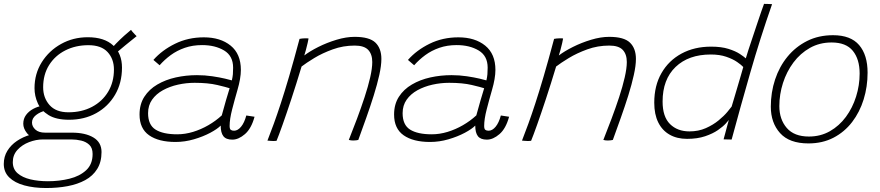

<svg xmlns="http://www.w3.org/2000/svg" viewBox="-82 -720 4540 990"><path d="M274 -102.5Q207.5 -102.5 168.5 -126.5Q129.5 -150.5 112.8 -187.8Q96 -225 96 -265.5Q96 -339.5 133.2 -399Q170.5 -458.5 232.8 -493.2Q295 -528 370.5 -528Q456.5 -528 501.8 -485.5Q547 -443 547 -371.5Q547 -292 511.2 -231.2Q475.5 -170.5 414 -136.5Q352.5 -102.5 274 -102.5ZM156.5 249.5Q93 249.5 43.5 236Q-6 222.5 -34.2 195Q-62.5 167.5 -62.5 125.5Q-62.5 87.5 -44 57.5Q-25.5 27.5 5.2 6.8Q36 -14 73.8 -25Q111.5 -36 150.5 -36Q181.5 -36 220.5 -36Q259.5 -36 288.5 -36Q358 -36 399.8 -11Q441.5 14 441.5 64Q441.5 115.5 419.2 151.2Q397 187 357.8 208.5Q318.5 230 266.8 239.8Q215 249.5 156.5 249.5ZM165 214.5Q223.5 214.5 276.2 201.5Q329 188.5 362.2 157.8Q395.5 127 395.5 74Q395.5 43 378.8 27Q362 11 337 5Q312 -1 286 -1Q248 -1 211.5 -1Q175 -1 139.5 -1Q104 -1 68 12.8Q32 26.5 8 52.8Q-16 79 -16 116Q-16 152 8.8 173.5Q33.5 195 74.5 204.8Q115.5 214.5 165 214.5ZM113.5 -4.5Q75.5 -10 56.8 -33.8Q38 -57.5 38 -82Q38 -107.5 52 -126.8Q66 -146 89 -158.5Q112 -171 138 -175L158 -151.5Q124 -143 103.5 -126.5Q83 -110 83 -88Q83 -68 100.2 -52Q117.5 -36 150.5 -36ZM271 -141Q339.5 -141 392.5 -169Q445.5 -197 475.5 -246.8Q505.5 -296.5 505.5 -361.5Q505.5 -416 472.8 -451.5Q440 -487 374 -487Q307.5 -487 254.5 -460Q201.5 -433 171 -384.2Q140.5 -335.5 140.5 -270Q140.5 -215.5 173.5 -178.2Q206.5 -141 271 -141ZM505 -436 482 -456Q497 -475.5 517.2 -496.2Q537.5 -517 558 -535.5Q578.5 -554 593.5 -566Q596 -562 601.8 -555.2Q607.5 -548.5 613.5 -542.5Q619.5 -536.5 622.5 -533.5Q617 -529 601 -516.2Q585 -503.5 565.5 -487.5Q546 -471.5 529.2 -457.2Q512.5 -443 505 -436Z M823 12Q736 12 686.8 -22.5Q637.5 -57 637.5 -129.5Q637.5 -182.5 662.2 -221Q687 -259.5 729.2 -284.2Q771.5 -309 824.5 -320.8Q877.5 -332.5 933.5 -332.5Q974 -332.5 1012.5 -326.8Q1051 -321 1078.5 -314.5Q1106 -308 1113.5 -305.5Q1117.5 -323 1118.8 -337Q1120 -351 1120 -371Q1120 -432 1073.5 -459.8Q1027 -487.5 960 -487.5Q911.5 -487.5 871 -473.5Q830.5 -459.5 798.2 -435.8Q766 -412 741 -383.5L709 -411Q753.5 -461.5 820.8 -494.5Q888 -527.5 969 -527.5Q1054.5 -527.5 1107.2 -484.8Q1160 -442 1160 -359.5Q1160 -338 1155.5 -311.8Q1151 -285.5 1142.5 -256.5Q1128 -206.5 1115 -156Q1102 -105.5 1102 -70.5Q1102 -55 1108 -50.5Q1114 -46 1125 -46Q1144 -46 1161 -66.5Q1178 -87 1188 -124.5L1230.5 -118Q1214 -57 1181 -28.5Q1148 0 1116 0Q1083.5 0 1069.8 -17.8Q1056 -35.5 1056 -72.5Q1039 -55 1002 -35.2Q965 -15.5 918 -1.8Q871 12 823 12ZM831.5 -27.5Q872.5 -27.5 913.5 -40Q954.5 -52.5 992.5 -74.5Q1030.5 -96.5 1061.5 -125Q1074 -171 1083.2 -202.8Q1092.5 -234.5 1102 -265Q1086 -270.5 1038.2 -281.8Q990.5 -293 921.5 -293Q878 -293 835.5 -283.5Q793 -274 758 -254.8Q723 -235.5 702.2 -206Q681.5 -176.5 681.5 -136.5Q681.5 -76 720 -51.8Q758.5 -27.5 831.5 -27.5Z M1344 6Q1339.5 6.5 1334.8 6.8Q1330 7 1325.5 7Q1318.5 7 1311.2 6.2Q1304 5.5 1297 5Q1313.5 -37 1330 -82.5Q1346.5 -128 1365.8 -186.8Q1385 -245.5 1408.8 -326.2Q1432.5 -407 1462.5 -519.5Q1468 -520.5 1475.5 -521.5Q1483 -522.5 1492 -522.5Q1496 -522.5 1501 -522.5Q1506 -522.5 1509 -521.5Q1508.5 -515.5 1504.2 -498Q1500 -480.5 1495.2 -462Q1490.5 -443.5 1487 -434Q1515 -455.5 1559.2 -477.8Q1603.5 -500 1653.2 -515Q1703 -530 1746.5 -530Q1823 -530 1853.8 -500.2Q1884.5 -470.5 1884.5 -416Q1884.5 -382 1873.8 -333.5Q1863 -285 1845.2 -228.2Q1827.5 -171.5 1806.5 -112.5Q1785.5 -53.5 1765.5 1.5Q1761.5 2.5 1754.8 3.5Q1748 4.5 1740 4.5Q1733.5 4.5 1728 3.8Q1722.5 3 1716.5 1.5Q1737.5 -51 1758.8 -107.8Q1780 -164.5 1798 -219.2Q1816 -274 1826.8 -321Q1837.5 -368 1837.5 -400Q1837.5 -440.5 1816.5 -462.8Q1795.5 -485 1747 -485Q1687.5 -485 1633.8 -465.5Q1580 -446 1538.5 -420.8Q1497 -395.5 1473 -377Q1446 -287.5 1420.5 -210.2Q1395 -133 1375 -76.8Q1355 -20.5 1344 6Z M2135.5 12Q2048.5 12 1999.2 -22.5Q1950 -57 1950 -129.5Q1950 -182.5 1974.8 -221Q1999.5 -259.5 2041.8 -284.2Q2084 -309 2137 -320.8Q2190 -332.5 2246 -332.5Q2286.5 -332.5 2325 -326.8Q2363.5 -321 2391 -314.5Q2418.5 -308 2426 -305.5Q2430 -323 2431.2 -337Q2432.5 -351 2432.5 -371Q2432.5 -432 2386 -459.8Q2339.5 -487.5 2272.5 -487.5Q2224 -487.5 2183.5 -473.5Q2143 -459.5 2110.8 -435.8Q2078.5 -412 2053.5 -383.5L2021.5 -411Q2066 -461.5 2133.2 -494.5Q2200.5 -527.5 2281.5 -527.5Q2367 -527.5 2419.8 -484.8Q2472.5 -442 2472.5 -359.5Q2472.5 -338 2468 -311.8Q2463.5 -285.5 2455 -256.5Q2440.5 -206.5 2427.5 -156Q2414.5 -105.5 2414.5 -70.5Q2414.5 -55 2420.5 -50.5Q2426.5 -46 2437.5 -46Q2456.5 -46 2473.5 -66.5Q2490.5 -87 2500.5 -124.5L2543 -118Q2526.5 -57 2493.5 -28.5Q2460.5 0 2428.5 0Q2396 0 2382.2 -17.8Q2368.5 -35.5 2368.5 -72.5Q2351.5 -55 2314.5 -35.2Q2277.5 -15.5 2230.5 -1.8Q2183.5 12 2135.5 12ZM2144 -27.5Q2185 -27.5 2226 -40Q2267 -52.5 2305 -74.5Q2343 -96.5 2374 -125Q2386.5 -171 2395.8 -202.8Q2405 -234.5 2414.5 -265Q2398.5 -270.5 2350.8 -281.8Q2303 -293 2234 -293Q2190.5 -293 2148 -283.5Q2105.5 -274 2070.5 -254.8Q2035.5 -235.5 2014.8 -206Q1994 -176.5 1994 -136.5Q1994 -76 2032.5 -51.8Q2071 -27.5 2144 -27.5Z M2656.5 6Q2652 6.5 2647.2 6.8Q2642.5 7 2638 7Q2631 7 2623.8 6.2Q2616.5 5.5 2609.5 5Q2626 -37 2642.5 -82.5Q2659 -128 2678.2 -186.8Q2697.5 -245.5 2721.2 -326.2Q2745 -407 2775 -519.5Q2780.5 -520.5 2788 -521.5Q2795.5 -522.5 2804.5 -522.5Q2808.5 -522.5 2813.5 -522.5Q2818.5 -522.5 2821.5 -521.5Q2821 -515.5 2816.8 -498Q2812.5 -480.5 2807.8 -462Q2803 -443.5 2799.5 -434Q2827.5 -455.5 2871.8 -477.8Q2916 -500 2965.8 -515Q3015.5 -530 3059 -530Q3135.5 -530 3166.2 -500.2Q3197 -470.5 3197 -416Q3197 -382 3186.2 -333.5Q3175.5 -285 3157.8 -228.2Q3140 -171.5 3119 -112.5Q3098 -53.5 3078 1.5Q3074 2.5 3067.2 3.5Q3060.5 4.5 3052.5 4.5Q3046 4.5 3040.5 3.8Q3035 3 3029 1.5Q3050 -51 3071.2 -107.8Q3092.5 -164.5 3110.5 -219.2Q3128.5 -274 3139.2 -321Q3150 -368 3150 -400Q3150 -440.5 3129 -462.8Q3108 -485 3059.5 -485Q3000 -485 2946.2 -465.5Q2892.5 -446 2851 -420.8Q2809.5 -395.5 2785.5 -377Q2758.5 -287.5 2733 -210.2Q2707.5 -133 2687.5 -76.8Q2667.5 -20.5 2656.5 6Z M3649 -1.5Q3652 -12 3657.5 -33Q3663 -54 3668.5 -74.2Q3674 -94.5 3676 -101.5Q3674 -98 3660 -82.8Q3646 -67.5 3619.8 -49.2Q3593.5 -31 3553.8 -17.5Q3514 -4 3460.5 -4Q3408.5 -4 3370.5 -25.8Q3332.5 -47.5 3312 -89Q3291.5 -130.5 3291.5 -190.5Q3291.5 -278.5 3328.8 -343.2Q3366 -408 3432.2 -443.8Q3498.5 -479.5 3584.5 -479.5Q3637.5 -479.5 3674 -468Q3710.5 -456.5 3732.5 -442Q3754.5 -427.5 3763.5 -419Q3768 -435 3777.5 -464Q3787 -493 3798.8 -528Q3810.5 -563 3822 -597.5Q3833.5 -632 3843 -659.5Q3852.5 -687 3857.5 -700Q3868.5 -700 3880.5 -699.5Q3892.5 -699 3899 -698.5Q3837 -521 3786.8 -346Q3736.5 -171 3690.5 -0.5Q3684 -0.5 3675 -0.8Q3666 -1 3658.5 -1.2Q3651 -1.5 3649 -1.5ZM3473 -42.5Q3519.5 -42.5 3557.2 -59.2Q3595 -76 3623.2 -99.2Q3651.5 -122.5 3668.5 -143Q3685.5 -163.5 3690.5 -170.5Q3694.5 -184 3703 -212.2Q3711.5 -240.5 3721 -273Q3730.5 -305.5 3738.8 -333.5Q3747 -361.5 3750.5 -374.5Q3741 -385 3719 -400.2Q3697 -415.5 3663 -427.2Q3629 -439 3583 -439Q3468.5 -439 3401.5 -374.8Q3334.5 -310.5 3334.5 -196.5Q3334.5 -118 3372.8 -80.2Q3411 -42.5 3473 -42.5Z M4086.5 19.5Q3988 19.5 3940.2 -33.8Q3892.5 -87 3892.5 -170Q3892.5 -243.5 3914.5 -310Q3936.5 -376.5 3978.5 -427.8Q4020.5 -479 4079.8 -508.8Q4139 -538.5 4213.5 -538.5Q4304.5 -538.5 4348 -487.5Q4391.5 -436.5 4391.5 -345.5Q4391.5 -273 4371.2 -207.5Q4351 -142 4311.8 -90.8Q4272.5 -39.5 4215.8 -10Q4159 19.5 4086.5 19.5ZM4089 -16Q4149 -16 4197.2 -43.5Q4245.5 -71 4279.8 -117.5Q4314 -164 4332.2 -222Q4350.5 -280 4350.5 -341Q4350.5 -414.5 4315.5 -457.8Q4280.5 -501 4206 -501Q4144 -501 4094.2 -473Q4044.5 -445 4009.2 -397.8Q3974 -350.5 3955.2 -292Q3936.5 -233.5 3936.5 -173Q3936.5 -104.5 3974.8 -60.2Q4013 -16 4089 -16Z"/></svg>

Font: Grandstander Thin
Style: Italic
Weight: 100
Italic angle: -15°
Designer: Tyler Finck
Foundry: Etcetera Type Co
Version: Version 1.200